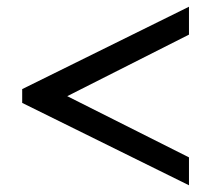

<svg xmlns="http://www.w3.org/2000/svg" viewBox="-20 -616 641 571"><path d="M46 -310V-351L542 -596V-513L180 -330L542 -148V-65Z"/></svg>

Font: Taviraj SemiBold
Style: Regular
Weight: 600
Designer: Katatrad Team
Foundry: CadsonDemak
Version: Version 1.001